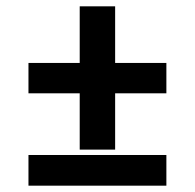

<svg xmlns="http://www.w3.org/2000/svg" viewBox="-20 -587 616 607"><path d="M232 -114H344V-292H506V-388H344V-567H232V-388H70V-292H232ZM70 0H506V-97H70Z"/></svg>

Font: Iosevka Sparkle Semibold
Style: Regular
Weight: 600
Designer: Belleve Invis
Foundry: Belleve Invis
Version: Version 4.5.0; ttfautohint (v1.8.3)